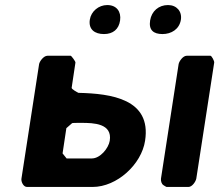

<svg xmlns="http://www.w3.org/2000/svg" viewBox="-20 -741 869 761"><path d="M260 -520H168C153 -520 137 -498 135 -487L65 -33C63 -22 72 0 87 0H347C444 0 541 -90 555 -183C581 -349 420 -370 291 -373C286 -375 263 -388 264 -393L279 -493C280 -497 263 -520 260 -520ZM628 -7C631 -5 639 0 640 0H727C742 0 756 -22 758 -33L829 -493C830 -499 819 -520 814 -520H720C705 -520 690 -498 688 -487L618 -33C617 -24 620 -12 628 -7ZM228 -133 243 -233 266 -253C267 -254 293 -254 303 -254C351 -254 426 -252 415 -183C410 -153 377 -113 344 -113H244ZM336 -663C330 -624 356 -606 392 -606C428 -606 451 -625 456 -660C461 -695 442 -721 405 -721C371 -721 341 -696 336 -663ZM575 -660C569 -622 588 -606 624 -606C659 -606 691 -625 697 -663C702 -696 680 -721 646 -721C609 -721 581 -697 575 -660Z"/></svg>

Font: Asimov Print
Style: CIt
Weight: 500
Designer: Google
Version: Version 2.000980: 2014